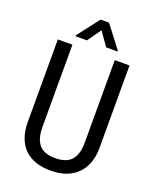

<svg xmlns="http://www.w3.org/2000/svg" viewBox="-164 -995 891 1100"><g transform="rotate(20 281.0 -445.5)"><path d="M500.5 -710.9H410.6V-209C410.6 -161.1 400.5 -125.4 380.1 -101.8C359.8 -78.2 326.8 -66.4 281.2 -66.4C236 -66.4 203.2 -78.2 182.9 -101.8C162.5 -125.4 152.3 -161.1 152.3 -209V-710.9H63.5V-205.6C64.1 -136.6 83 -83.4 120.1 -46.1C157.2 -8.9 210.9 9.8 281.2 9.8C349.9 9.8 403.5 -9.3 441.9 -47.4C480.3 -85.4 499.8 -138.2 500.5 -205.6ZM408.7 -767.6 306.2 -901.4H254.9L152.8 -768.6V-762.7H222.2L280.8 -845.7L339.4 -762.7H408.7Z"/></g></svg>

Font: Roboto Condensed
Style: Regular
Weight: 400
Designer: Google
Version: Version 2.134; 2016